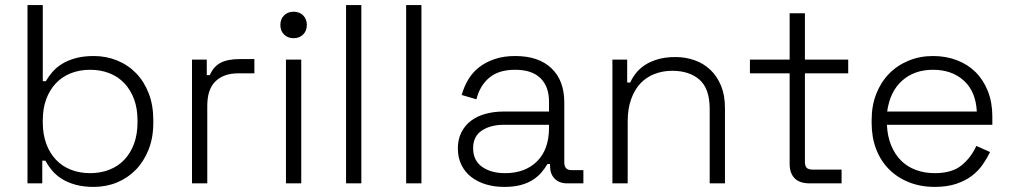

<svg xmlns="http://www.w3.org/2000/svg" viewBox="-20 -720 3977 754"><path d="M334 -40Q375 -40 409.5 -53.5Q444 -67 468.5 -93Q493 -119 506.5 -156Q520 -193 520 -239V-247Q520 -294 506.5 -330.5Q493 -367 468.5 -393Q444 -419 409.5 -432.5Q375 -446 334 -446Q293 -446 258.5 -432.5Q224 -419 199.5 -393Q175 -367 161.5 -330.5Q148 -294 148 -247V-239Q148 -193 161.5 -156Q175 -119 199.5 -93Q224 -67 258.5 -53.5Q293 -40 334 -40ZM348 14Q308 14 277 5.5Q246 -3 223 -17.5Q200 -32 184.5 -50.5Q169 -69 158 -89H146V0H88V-700H148V-401H160Q170 -419 185.5 -437Q201 -455 223.5 -469Q246 -483 277 -491.5Q308 -500 348 -500Q397 -500 440 -482.5Q483 -465 514.5 -432.5Q546 -400 564 -353.5Q582 -307 582 -249V-237Q582 -179 563.5 -132.5Q545 -86 513.5 -53.5Q482 -21 439.5 -3.5Q397 14 348 14Z M734 0V-486H792V-425H804Q818 -458 845.5 -473Q873 -488 922 -488H979V-432H915Q859 -432 826.5 -401Q794 -370 794 -304V0Z M1103 0V-486H1163V0ZM1133 -570Q1110 -570 1095.5 -584.5Q1081 -599 1081 -622Q1081 -645 1095.5 -659.5Q1110 -674 1133 -674Q1156 -674 1170.5 -659.5Q1185 -645 1185 -622Q1185 -599 1170.5 -584.5Q1156 -570 1133 -570Z M1339 0V-700H1399V0Z M1575 0V-700H1635V0Z M1964 -40Q2042 -40 2089 -86.5Q2136 -133 2136 -218V-230H1959Q1907 -230 1872.5 -207.5Q1838 -185 1838 -138Q1838 -90 1873 -65Q1908 -40 1964 -40ZM1960 14Q1921 14 1888 4Q1855 -6 1830.5 -25Q1806 -44 1792 -72.5Q1778 -101 1778 -137Q1778 -173 1792 -200.5Q1806 -228 1830 -246Q1854 -264 1887 -273Q1920 -282 1958 -282H2136V-321Q2136 -380 2102.5 -413Q2069 -446 2003 -446Q1938 -446 1901 -414.5Q1864 -383 1851 -330L1793 -347Q1802 -379 1818.5 -407Q1835 -435 1861 -455.5Q1887 -476 1922.5 -488Q1958 -500 2003 -500Q2095 -500 2145.5 -452Q2196 -404 2196 -318V-82Q2196 -52 2224 -52H2271V0H2207Q2176 0 2158 -18.5Q2140 -37 2140 -69V-76H2130Q2120 -59 2106.5 -43Q2093 -27 2073 -14Q2053 -1 2025.5 6.5Q1998 14 1960 14Z M2385 0V-486H2443V-396H2455Q2464 -416 2478.5 -434Q2493 -452 2514 -465.5Q2535 -479 2564.5 -487.5Q2594 -496 2633 -496Q2672 -496 2707.5 -483.5Q2743 -471 2769.5 -446Q2796 -421 2811.5 -383.5Q2827 -346 2827 -296V0H2767V-292Q2767 -372 2727 -407Q2687 -442 2620 -442Q2583 -442 2550.5 -429.5Q2518 -417 2495 -392.5Q2472 -368 2458.5 -330.5Q2445 -293 2445 -243V0Z M3159 0Q3120 0 3100.5 -20Q3081 -40 3081 -76V-432H2925V-486H3081V-668H3141V-486H3311V-432H3141V-84Q3141 -69 3147.5 -61.5Q3154 -54 3171 -54H3285V0Z M3816 -282Q3812 -361 3765 -403.5Q3718 -446 3644 -446Q3571 -446 3523 -403.5Q3475 -361 3464 -282ZM3651 14Q3595 14 3549 -4.5Q3503 -23 3470.5 -56Q3438 -89 3420.5 -135Q3403 -181 3403 -237V-249Q3403 -305 3421 -351Q3439 -397 3471 -430Q3503 -463 3547.5 -481.5Q3592 -500 3644 -500Q3695 -500 3738 -483.5Q3781 -467 3811.5 -436.5Q3842 -406 3859.5 -362Q3877 -318 3877 -262V-230H3463Q3465 -185 3479.5 -149.5Q3494 -114 3518.5 -89.5Q3543 -65 3577 -52.5Q3611 -40 3651 -40Q3719 -40 3756.5 -71Q3794 -102 3814 -147L3868 -123Q3856 -98 3839 -73.5Q3822 -49 3796.5 -29.5Q3771 -10 3735 2Q3699 14 3651 14Z"/></svg>

Font: Space Grotesk Light
Style: Regular
Weight: 300
Designer: Florian Karsten
Foundry: Florian Karsten
Version: Version 2.000